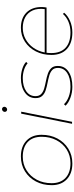

<svg xmlns="http://www.w3.org/2000/svg" viewBox="578 -1330 755 1952"><g transform="rotate(-90 956.0 -354.5)"><path d="M269 3Q168 3 108.5 -53.5Q49 -110 49 -207Q49 -297 86.5 -367.5Q124 -438 190 -479Q256 -520 341 -520Q442 -520 501.5 -463.5Q561 -407 561 -310Q561 -220 523.5 -149.5Q486 -79 420 -38Q354 3 269 3ZM272 -16Q350 -16 410.5 -54Q471 -92 506 -158.5Q541 -225 541 -309Q541 -401 487.5 -451Q434 -501 338 -501Q261 -501 200 -462.5Q139 -424 104 -358Q69 -292 69 -208Q69 -117 122.5 -66.5Q176 -16 272 -16Z M673 0 776 -517H796L693 0ZM818 -660Q808 -660 801 -667Q794 -674 794 -684Q794 -695 802.5 -703.5Q811 -712 822 -712Q832 -712 839 -705Q846 -698 846 -688Q846 -677 837.5 -668.5Q829 -660 818 -660Z M1049 3Q991 3 938 -16.5Q885 -36 857 -66L872 -82Q901 -51 949 -33.5Q997 -16 1050 -16Q1139 -16 1190 -50Q1241 -84 1241 -144Q1241 -182 1219 -202Q1197 -222 1162 -232Q1127 -242 1087.5 -249.5Q1048 -257 1013 -268.5Q978 -280 956 -304Q934 -328 934 -371Q934 -439 990.5 -479.5Q1047 -520 1138 -520Q1185 -520 1230.5 -506Q1276 -492 1302 -467L1288 -452Q1260 -476 1220 -488.5Q1180 -501 1137 -501Q1054 -501 1004 -466Q954 -431 954 -372Q954 -334 976 -313.5Q998 -293 1033 -283Q1068 -273 1107.5 -265.5Q1147 -258 1182 -246Q1217 -234 1239 -211Q1261 -188 1261 -145Q1261 -76 1204 -36.5Q1147 3 1049 3Z M1601 3Q1494 3 1433.5 -52.5Q1373 -108 1373 -210Q1373 -298 1409 -368Q1445 -438 1507.5 -479Q1570 -520 1649 -520Q1747 -520 1803.5 -464Q1860 -408 1860 -310Q1860 -284 1855 -259H1395Q1392 -235 1392 -210Q1392 -116 1446 -66Q1500 -16 1602 -16Q1661 -16 1710 -36.5Q1759 -57 1790 -93L1802 -80Q1771 -43 1717.5 -20Q1664 3 1601 3ZM1398 -278H1839Q1848 -350 1825.5 -400Q1803 -450 1757 -475.5Q1711 -501 1649 -501Q1586 -501 1534 -472.5Q1482 -444 1446.5 -394Q1411 -344 1398 -278Z"/></g></svg>

Font: Montserrat Thin
Style: Italic
Weight: 100
Italic angle: -11.3°
Designer: Julieta Ulanovsky
Foundry: Julieta Ulanovsky
Version: Version 9.000; ttfautohint (v1.8.4.7-5d5b)